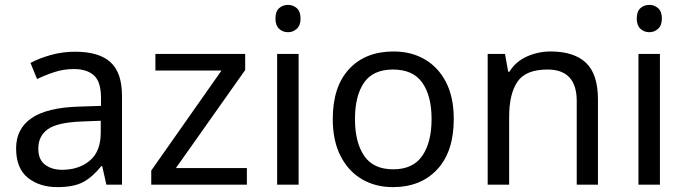

<svg xmlns="http://www.w3.org/2000/svg" viewBox="-20 -757 2810 787"><path d="M288 -545Q386 -545 433 -502Q480 -459 480 -365V0H416L399 -76H395Q360 -32 321.5 -11Q283 10 215 10Q142 10 94 -28.5Q46 -67 46 -149Q46 -229 109 -272.5Q172 -316 303 -320L394 -323V-355Q394 -422 365 -448Q336 -474 283 -474Q241 -474 203 -461.5Q165 -449 132 -433L105 -499Q140 -518 188 -531.5Q236 -545 288 -545ZM314 -259Q214 -255 175.5 -227Q137 -199 137 -148Q137 -103 164.5 -82Q192 -61 235 -61Q303 -61 348 -98.5Q393 -136 393 -214V-262Z M992 0H600V-58L888 -468H617V-536H985V-470L701 -68H992Z M1161 -737Q1181 -737 1196.5 -723.5Q1212 -710 1212 -681Q1212 -653 1196.5 -639Q1181 -625 1161 -625Q1139 -625 1124 -639Q1109 -653 1109 -681Q1109 -710 1124 -723.5Q1139 -737 1161 -737ZM1204 -536V0H1116V-536Z M1840 -269Q1840 -136 1772.5 -63Q1705 10 1590 10Q1519 10 1463.5 -22.5Q1408 -55 1376 -117.5Q1344 -180 1344 -269Q1344 -402 1411 -474Q1478 -546 1593 -546Q1666 -546 1721.5 -513.5Q1777 -481 1808.5 -419.5Q1840 -358 1840 -269ZM1435 -269Q1435 -174 1472.5 -118.5Q1510 -63 1592 -63Q1673 -63 1711 -118.5Q1749 -174 1749 -269Q1749 -364 1711 -418Q1673 -472 1591 -472Q1509 -472 1472 -418Q1435 -364 1435 -269Z M2237 -546Q2333 -546 2382 -499.5Q2431 -453 2431 -349V0H2344V-343Q2344 -472 2224 -472Q2135 -472 2101 -422Q2067 -372 2067 -278V0H1979V-536H2050L2063 -463H2068Q2094 -505 2140 -525.5Q2186 -546 2237 -546Z M2642 -737Q2662 -737 2677.5 -723.5Q2693 -710 2693 -681Q2693 -653 2677.5 -639Q2662 -625 2642 -625Q2620 -625 2605 -639Q2590 -653 2590 -681Q2590 -710 2605 -723.5Q2620 -737 2642 -737ZM2685 -536V0H2597V-536Z"/></svg>

Font: Noto Sans Medefaidrin
Style: Regular
Weight: 400
Designer: Dalton Maag Ltd
Foundry: Dalton Maag Ltd
Version: Version 1.002; ttfautohint (v1.8.4.7-5d5b)